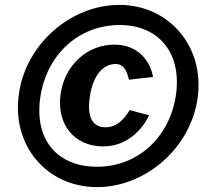

<svg xmlns="http://www.w3.org/2000/svg" viewBox="-20 -753 861 783"><path d="M376 10C574 10 758 -150 786 -354C815 -561 671 -733 467 -733C267 -733 84 -571 57 -369C27 -160 170 10 376 10ZM376 -73C215 -73 120 -181 144 -354C169 -530 301 -651 468 -651C625 -651 721 -540 698 -369C673 -190 539 -73 376 -73ZM447 -571C337 -571 245 -490 227 -370C210 -244 284 -156 401 -156C507 -156 567 -237 588 -283L509 -304C484 -264 456 -234 410 -234C360 -234 334 -271 346 -356C358 -445 400 -492 452 -492C488 -492 498 -458 506 -428L604 -439C594 -501 545 -571 447 -571Z"/></svg>

Font: United Sans
Style: Bold Italic
Weight: 700
Italic angle: -8°
Designer: Pablo Impallari, Rodrigo Fuenzalida (Modified by Dan O. Williams)
Version: Version 1.000;PS 001.000;hotconv 1.0.88;makeotf.lib2.5.64775